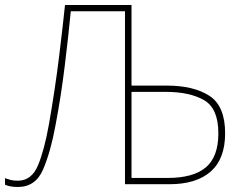

<svg xmlns="http://www.w3.org/2000/svg" viewBox="-24 -734 972 765"><path d="M47 11Q118 11 148 -59.5Q178 -130 197 -234Q219 -349 234 -471.5Q249 -594 258 -689H474V0H651Q758 0 815.5 -50.5Q873 -101 873 -203Q873 -312 810 -352.5Q747 -393 640 -393H500V-714H235Q227 -636 211.5 -509Q196 -382 171 -239Q153 -137 127.5 -75.5Q102 -14 47 -14Q30 -14 18.5 -17Q7 -20 -4 -24V2Q16 11 47 11ZM500 -25V-368H635Q732 -368 789 -335Q846 -302 846 -203Q846 -109 796 -67Q746 -25 644 -25Z"/></svg>

Font: Noto Sans UI Thin
Style: Regular
Weight: 250
Designer: Monotype Design Team
Foundry: Monotype Imaging Inc.
Version: Version 1.901